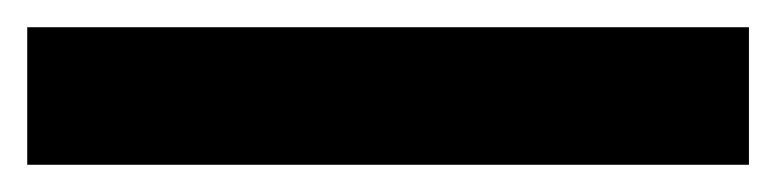

<svg xmlns="http://www.w3.org/2000/svg" viewBox="-20 59 570 141"><path d="M0 180V79H530V180Z"/></svg>

Font: Noto Sans Mono Condensed SemiBold
Style: Regular
Weight: 600
Width: 3
Designer: Monotype Design Team
Foundry: Monotype Imaging Inc.
Version: Version 2.014